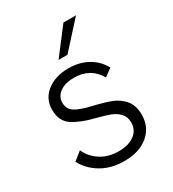

<svg xmlns="http://www.w3.org/2000/svg" viewBox="-172 -794 811 898"><g transform="rotate(-30 233.5 -345.0)"><path d="M34 -105 79 -141Q98 -98 139 -72Q180 -46 235 -46Q288 -46 320 -69.5Q352 -93 352 -134Q352 -165 334 -184Q316 -203 289.5 -213Q263 -223 216 -235Q143 -253 102 -281Q61 -309 61 -370Q61 -428 106.5 -464Q152 -500 225 -500Q281 -500 326 -475.5Q371 -451 396 -405L355 -375Q313 -449 223 -449Q177 -449 148 -428.5Q119 -408 119 -375Q119 -340 146 -322.5Q173 -305 234 -291Q291 -278 327 -264Q363 -250 388 -220.5Q413 -191 413 -141Q413 -74 364.5 -33.5Q316 7 235 7Q164 7 111.5 -24.5Q59 -56 34 -105ZM311 -697H379L252 -557H204Z"/></g></svg>

Font: Hanken Grotesk Light
Style: Regular
Weight: 300
Designer: Alfredo Marco Pradil
Foundry: Hanken Design Co.
Version: Version 3.014